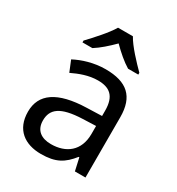

<svg xmlns="http://www.w3.org/2000/svg" viewBox="-184 -882 928 1007"><g transform="rotate(30 280.5 -378.0)"><path d="M325 -766H235C209 -721 149 -656 112 -617V-606H172C207 -628 243 -660 279 -696C315 -660 353 -627 388 -606H450V-617C412 -655 349 -721 325 -766ZM288 -545C218 -545 152 -524 105 -499L132 -433C176 -454 227 -474 283 -474C353 -474 394 -444 394 -355V-323L303 -320C128 -315 46 -256 46 -149C46 -40 118 10 215 10C305 10 348 -17 395 -76H399L416 0H480V-365C480 -490 418 -545 288 -545ZM314 -259 393 -262V-214C393 -110 325 -61 235 -61C177 -61 137 -88 137 -148C137 -216 180 -254 314 -259Z"/></g></svg>

Font: Noto Sans Runic
Style: Regular
Weight: 400
Designer: Monotype Design Team
Foundry: Monotype Imaging Inc.
Version: Version 2.002